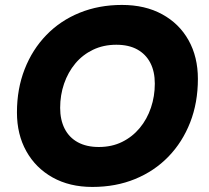

<svg xmlns="http://www.w3.org/2000/svg" viewBox="-20 -732 826 759"><path d="M345.1 7Q255.1 7 188 -30.5Q121 -68 84 -134.3Q47 -200.5 47 -287.6Q47 -380.8 77.5 -458.6Q107.9 -536.4 163.2 -593.4Q218.4 -650.5 294.7 -681.5Q371 -712.5 462.1 -712.5Q553.7 -712.5 621.2 -675.5Q688.8 -638.5 725.5 -572.7Q762.3 -507 762.3 -419.9Q762.3 -326.3 731.8 -248.2Q701.3 -170.1 645.8 -112.8Q590.3 -55.5 514 -24.3Q437.8 7 345.1 7ZM370.6 -150.9Q422 -150.9 462.7 -171Q503.3 -191 532.4 -226Q561.5 -261.1 576.7 -306.3Q592 -351.5 592 -401.4Q592 -449.2 574.3 -483.4Q556.5 -517.7 522.8 -536.4Q489.1 -555.1 439.8 -555.1Q388.9 -555.1 347.7 -535.3Q306.5 -515.5 277.7 -481Q248.9 -446.4 233.3 -401.2Q217.8 -356 217.8 -305.7Q217.8 -258.4 235.5 -223.4Q253.3 -188.4 287.5 -169.7Q321.8 -150.9 370.6 -150.9Z"/></svg>

Font: Poppins Variable
Style: Italic
Weight: 100
Italic angle: -10°
Designer: Jonny Pinhorn
Foundry: Indian Type Foundry
Version: Version 6.000